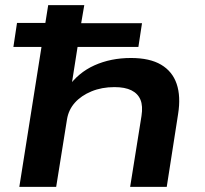

<svg xmlns="http://www.w3.org/2000/svg" viewBox="-20 -725 794 745"><path d="M55 0 141 -543H32L46 -636H156L167 -705H307L295 -635H531L517 -543H281L256 -384H242Q283 -443 346.5 -471.5Q410 -500 488 -500Q561 -500 605 -474Q649 -448 665.5 -399.5Q682 -351 671 -282L627 0H485L529 -275Q535 -314 525 -338Q515 -362 490 -374.5Q465 -387 424 -387Q375 -387 335 -370.5Q295 -354 270.5 -326.5Q246 -299 240 -262L198 0Z"/></svg>

Font: Nunito Sans 10pt Expanded
Style: Bold Italic
Weight: 700
Width: 7
Italic angle: -9°
Designer: Vernon Adams
Foundry: Vernon Adams
Version: Version 3.101;gftools[0.9.27]